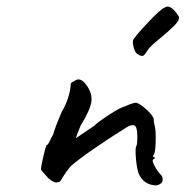

<svg xmlns="http://www.w3.org/2000/svg" viewBox="-20 -607 562 581"><path d="M480 -585Q497 -595 521 -557Q525 -547 507 -529Q489 -511 462.5 -489.5Q436 -468 428 -457Q418 -440 412.5 -438Q407 -436 395 -444Q388 -450 384.5 -463.5Q381 -477 382.5 -484.5Q384 -492 425 -536Q466 -580 480 -585ZM358 -285Q382 -296 391 -296Q400 -296 420.5 -278Q441 -260 445 -248Q445 -237 448.5 -224.5Q452 -212 451 -176Q450 -140 443 -136Q443 -131 448 -131V-126Q437 -126 446.5 -107.5Q456 -89 465 -80Q474 -71 472 -60.5Q470 -50 454 -46Q415 -46 399 -83Q393 -104 391 -131.5Q389 -159 392.5 -165Q396 -171 395.5 -197.5Q395 -224 386.5 -227.5Q378 -231 362 -221Q244 -147 195 -105Q182 -91 164 -61Q161 -56 156 -56Q146 -51 127 -67Q105 -91 104 -94Q104 -102 110.5 -131Q117 -160 121 -168Q125 -168 131 -181Q137 -194 141 -200Q144 -215 167 -269Q190 -308 194 -349Q193 -353 196 -356.5Q199 -360 203 -360Q221 -377 240.5 -351Q260 -325 256.5 -299.5Q253 -274 224 -227Q210 -193 210 -189Q250 -216 266 -227Q274 -236 309 -259Q344 -282 358 -285Z"/></svg>

Font: Caveat
Style: Regular
Weight: 400
Designer: Pablo Impallari
Foundry: Creative Lab NY
Version: Version 1.096; ttfautohint (v1.3)